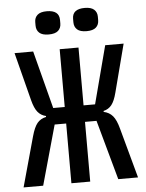

<svg xmlns="http://www.w3.org/2000/svg" viewBox="-60 -948 759 996"><g transform="rotate(-5 320.0 -450.0)"><path d="M271 -311H211L124 0H22L94 -260Q107 -307 124 -327.5Q141 -348 170 -354V-359Q144 -365 127.5 -385Q111 -405 100 -448L36 -698H133L211 -397H271V-698H369V-397H429L508 -698H604L539 -448Q528 -405 512 -385Q496 -365 470 -359V-354Q499 -348 517 -327Q535 -306 547 -260L618 0H515L429 -311H369V0H271ZM157 -831V-849Q157 -872 172.5 -886Q188 -900 221 -900Q286 -900 286 -849V-831Q286 -807 270.5 -793Q255 -779 221 -779Q188 -779 172.5 -793Q157 -807 157 -831ZM354 -849Q354 -900 419 -900Q452 -900 467.5 -886Q483 -872 483 -849V-831Q483 -807 467.5 -793Q452 -779 419 -779Q385 -779 369.5 -793Q354 -807 354 -831Z"/></g></svg>

Font: Writer Medium
Style: Regular
Weight: 500
Monospace: yes
Designer: Mike Abbink, Paul van der Laan, Pieter van Rosmalen
Foundry: Bold Monday
Version: Version 2.001 2020